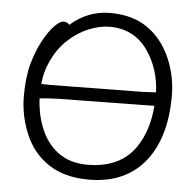

<svg xmlns="http://www.w3.org/2000/svg" viewBox="-52 -766 849 836"><g transform="rotate(5 372.5 -347.5)"><path d="M223 -646Q299 -713 397 -713Q495 -713 560 -667.5Q625 -622 660 -543Q695 -464 695 -375Q695 -200 616 -95Q529 18 366 18Q259 18 189.5 -28.5Q120 -75 86.5 -155Q53 -235 53 -319.5Q53 -404 69.5 -462.5Q86 -521 110 -565Q134 -609 158 -633.5Q182 -658 197.5 -658Q213 -658 223 -646ZM625 -386Q621 -489 566 -568Q506 -653 399 -653Q356 -653 307.5 -633Q259 -613 217 -573.5Q175 -534 149 -475Q129 -432 124 -379Q140 -378 156 -378L569 -383Q571 -383 625 -386ZM122 -316Q125 -250 147 -193Q172 -126 224 -86Q276 -46 354 -46Q498 -46 565 -145Q615 -219 623 -327H617Q590 -327 570 -326L202 -321Q153 -319 122 -316Z"/></g></svg>

Font: Moon Stars Kai T
Style: Regular
Weight: 400
Designer: GuiWonder
Version: Version 1.101